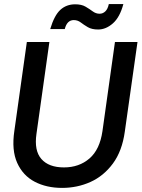

<svg xmlns="http://www.w3.org/2000/svg" viewBox="-20 -905 691 937"><path d="M283 12Q207 12 149.5 -18Q92 -48 64 -110Q36 -172 50 -266L111 -700H221L158 -252Q146 -170 182 -129Q218 -88 292 -88Q366 -88 416.5 -131.5Q467 -175 480 -265L541 -700H651L589 -262Q576 -168 531 -107Q486 -46 421.5 -17Q357 12 283 12ZM459 -761Q428 -761 408.5 -772.5Q389 -784 374 -795.5Q359 -807 340 -807Q307 -807 296 -763H225Q245 -830 274.5 -857Q304 -884 347 -884Q378 -884 397.5 -872.5Q417 -861 432.5 -849.5Q448 -838 466 -838Q482 -838 494 -849.5Q506 -861 511 -885H582Q565 -821 531 -791Q497 -761 459 -761Z"/></svg>

Font: Host Grotesk Medium
Style: Italic
Weight: 500
Italic angle: -8°
Designer: Doğukan Karapınar based on Poppins by Indian Type Foundry, Jonny Pinhorn
Foundry: Element Type
Version: Version 1.001; ttfautohint (v1.8.4.7-5d5b)